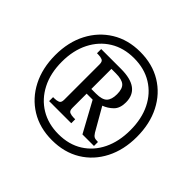

<svg xmlns="http://www.w3.org/2000/svg" viewBox="-174 -922 1129 1129"><g transform="rotate(45 391.0 -357.5)"><path d="M391 10Q289 10 212.5 -37Q136 -84 93.5 -167Q51 -250 51 -358Q51 -466 94 -548.5Q137 -631 213.5 -678Q290 -725 391 -725Q493 -725 569.5 -678.5Q646 -632 688.5 -549Q731 -466 731 -357Q731 -249 688.5 -166Q646 -83 569.5 -36.5Q493 10 391 10ZM393 -42Q480 -42 543.5 -82Q607 -122 641.5 -193Q676 -264 676 -358Q676 -453 641 -523.5Q606 -594 542 -633.5Q478 -673 392 -673Q306 -673 242 -633.5Q178 -594 142 -523Q106 -452 106 -358Q106 -262 142.5 -191Q179 -120 243.5 -81Q308 -42 393 -42ZM217 -141V-174H228Q246 -174 260 -179.5Q274 -185 274 -209V-504Q274 -528 260 -533.5Q246 -539 228 -539H217V-574H382Q542 -574 542 -455Q542 -406 516 -380.5Q490 -355 457 -343L539 -200Q549 -184 558.5 -179Q568 -174 590 -174V-141H494L392 -328H342V-209Q342 -185 356 -179.5Q370 -174 388 -174H401V-141ZM381 -367Q432 -367 451.5 -387.5Q471 -408 471 -452Q471 -498 450 -516Q429 -534 379 -534H342V-367Z"/></g></svg>

Font: Noto Serif Tamil SemiCondensed Medium
Style: Italic
Weight: 500
Width: 4
Italic angle: -12°
Designer: Indian Type Foundry, Tom Grace, and the Monotype Design Team
Foundry: Monotype Imaging Inc.
Version: Version 2.003; ttfautohint (v1.8.4.7-5d5b)